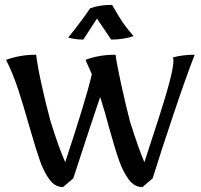

<svg xmlns="http://www.w3.org/2000/svg" viewBox="-20 -757 822 786"><path d="M102 -233Q75 -328 54.5 -390.5Q34 -453 5 -512Q62 -533 128 -533Q133 -489 150 -411.5Q167 -334 187 -260Q220 -154 247 -93Q333 -353 356 -453L330 -512Q385 -533 453 -533Q459 -490 476 -412Q493 -334 512 -260Q548 -146 571 -93Q637 -292 663.5 -383.5Q690 -475 690 -509Q690 -516 688 -522Q728 -533 777 -533Q742 -443 690.5 -290Q639 -137 605 -27L563 9Q531 9 508 -21Q485 -51 468 -98.5Q451 -146 427 -233Q409 -301 390 -360Q352 -248 280 -27L238 9Q206 9 183 -21.5Q160 -52 143.5 -99Q127 -146 102 -233ZM259 -603Q311 -667 349 -723Q386 -737 439 -737Q466 -689 482.5 -665Q499 -641 527 -609Q485 -595 435 -595L377 -681L321 -595Q290 -595 259 -603Z"/></svg>

Font: Mirza
Style: Regular
Weight: 400
Designer: Arabic design by Kourosh Beigpour, Latin design by Eduardo Tunni, engineering by Lasse Fister
Version: Version 1.0010g